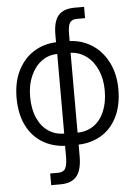

<svg xmlns="http://www.w3.org/2000/svg" viewBox="-61 -771 722 1024"><g transform="rotate(-5 300.0 -259.0)"><path d="M171 144.5H213.5Q242 144.5 252.5 125.5Q263 106.5 263 63V4.5Q193 1 139.8 -32.5Q86.5 -66 57 -127.2Q27.5 -188.5 27.5 -273Q27.5 -356 58.2 -417.8Q89 -479.5 142.5 -513.5Q196 -547.5 263 -550V-589.5Q263 -661.5 290.5 -693.2Q318 -725 378.5 -725H428.5V-664.5H385.5Q366 -664.5 355.2 -656.5Q344.5 -648.5 340.2 -631.8Q336 -615 336 -585.5V-550Q403 -547 456.8 -511.8Q510.5 -476.5 541.5 -414.2Q572.5 -352 572.5 -271.5Q572.5 -186 542.2 -124.5Q512 -63 458.5 -30.5Q405 2 335.5 4.5V67Q335.5 139.5 308 173.2Q280.5 207 220.5 207H171ZM100 -273Q100 -207 121 -159.2Q142 -111.5 179.2 -86.2Q216.5 -61 264 -61V-487Q218 -487 180.8 -460Q143.5 -433 121.8 -384.2Q100 -335.5 100 -273ZM499.5 -271.5Q499.5 -334 477.5 -382.8Q455.5 -431.5 418 -458.5Q380.5 -485.5 335.5 -487V-60Q383.5 -60 420.8 -85.2Q458 -110.5 478.8 -158.2Q499.5 -206 499.5 -271.5Z"/></g></svg>

Font: JuliaMono Light
Style: Regular
Weight: 300
Monospace: yes
Designer: cormullion
Foundry: corm
Version: Version 0.054; ttfautohint (v1.8.4)